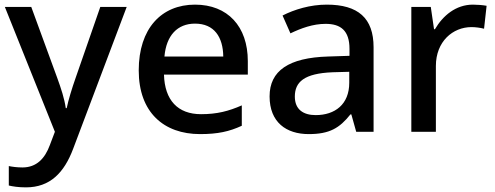

<svg xmlns="http://www.w3.org/2000/svg" viewBox="-20 -569 2138 829"><path d="M1 -539 217 0 195 58C174 115 138 154 77 154C54 154 32 151 18 148V232C35 236 59 240 92 240C196 240 257 177 296 73L527 -539H413L307 -234C290 -186 275 -136 268 -102H264C258 -144 244 -186 227 -233L115 -539Z M822 -549C677 -549 579 -446 579 -265C579 -84 687 10 844 10C920 10 970 -1 1024 -26V-114C967 -89 917 -76 848 -76C748 -76 691 -136 688 -247H1050V-305C1050 -455 963 -549 822 -549ZM822 -467C905 -467 943 -409 944 -325H690C698 -416 746 -467 822 -467Z M1391 -549C1319 -549 1251 -528 1200 -502L1234 -425C1280 -447 1331 -466 1386 -466C1451 -466 1489 -437 1489 -358V-328L1397 -325C1226 -320 1144 -263 1144 -153C1144 -41 1216 10 1313 10C1403 10 1446 -16 1493 -75H1497L1518 0H1593V-365C1593 -491 1526 -549 1391 -549ZM1416 -257 1488 -259V-212C1488 -118 1426 -72 1343 -72C1290 -72 1253 -96 1253 -152C1253 -215 1293 -252 1416 -257Z M2022 -549C1948 -549 1892 -501 1858 -443H1854L1840 -539H1756V0H1862V-284C1862 -390 1935 -452 2016 -452C2033 -452 2055 -449 2070 -445L2081 -544C2065 -547 2041 -549 2022 -549Z"/></svg>

Font: Noto Sans Devanagari UI Medium
Style: Regular
Weight: 500
Designer: Jelle Bosma - Monotype Design Team
Foundry: Monotype Imaging Inc.
Version: Version 2.004